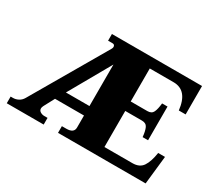

<svg xmlns="http://www.w3.org/2000/svg" viewBox="-131 -947 1328 1194"><g transform="rotate(30 533.0 -350.0)"><path d="M17 -48H34Q54 -48 72.5 -58Q91 -68 102 -87L413 -621Q417 -628 417 -635Q417 -642 413 -647Q409 -652 401 -652H368V-700H1015V-496H966Q951 -632 850 -632H679V-395H799Q829 -395 839.5 -417.5Q850 -440 854 -482H893V-240H854Q850 -282 839.5 -304.5Q829 -327 799 -327H679V-68H880Q931 -68 954 -102.5Q977 -137 987 -203H1036L1014 0H385V-48H417Q471 -48 471 -88V-174H263L223 -99Q217 -87 217 -79Q217 -64 230 -56Q243 -48 258 -48H282V0H17ZM471 -242V-540L302 -242Z"/></g></svg>

Font: Taviraj Black
Style: Regular
Weight: 900
Designer: Katatrad Team
Foundry: CadsonDemak
Version: Version 1.030